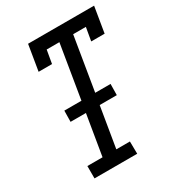

<svg xmlns="http://www.w3.org/2000/svg" viewBox="-177 -839 857 942"><g transform="rotate(-30 251.0 -367.5)"><path d="M80 0V-70H166L204 -299H117L118 -362H215L265 -665H193L180 -590H104L128 -735H502L478 -590H402L415 -665H343L293 -362H380L379 -299H282L244 -70H321L322 0Z"/></g></svg>

Font: Iosevka Curly Slab
Style: Italic
Weight: 400
Italic angle: -9°
Monospace: yes
Designer: Belleve Invis
Foundry: Belleve Invis
Version: Version 22.1.2; ttfautohint (v1.8.4)